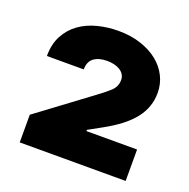

<svg xmlns="http://www.w3.org/2000/svg" viewBox="-88 -890 603 612"><g transform="rotate(20 213.0 -584.0)"><path d="M27 -652Q27 -692.5 42.6 -721.6Q58.2 -750.7 84.3 -769.4Q110.4 -788 144.4 -796.7Q178.3 -805.4 214.5 -805.4Q257.1 -805.4 291.2 -794Q325.3 -782.7 349.3 -763.3Q373.2 -744 386.2 -717.9Q399.1 -691.8 399.1 -661.9Q399.1 -637.4 391.5 -615.6Q383.9 -593.8 368.3 -573.9Q352.6 -554 328.5 -535.3Q304.3 -516.7 271.3 -498.6L227.3 -474.4V-470.2H399.1V-363.6H39.8V-457.4L217.3 -589.5Q229.8 -598.7 239.9 -606.7Q250 -614.7 258.9 -622.9Q275.6 -638.5 275.6 -660.5Q275.6 -671.2 270.6 -679.2Q265.6 -687.1 257.1 -692.5Q248.6 -697.8 237.2 -700.5Q225.9 -703.1 213.1 -703.1Q185.4 -703.1 168.7 -690.9Q152 -678.6 152 -652Z"/></g></svg>

Font: Inter P Black
Style: Regular
Weight: 900
Designer: Rasmus Andersson
Foundry: rsms
Version: Version 3.018;git-588b23468